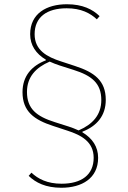

<svg xmlns="http://www.w3.org/2000/svg" viewBox="-20 -730 604 904"><path d="M457 -259C457 -188 415 -144 350 -116C334 -123 320 -129 304 -134L238 -155C152 -182 107 -218 107 -297C107 -368 149 -412 214 -440C230 -433 244 -427 260 -422L326 -401C412 -374 457 -338 457 -259ZM442 13C442 -39 415 -79 368 -107V-110C435 -136 478 -184 478 -260C478 -351 423 -390 334 -419L267 -441C202 -462 143 -493 143 -569C143 -649 200 -691 294 -691C362 -691 405 -668 436 -639L449 -654C416 -686 369 -710 295 -710C199 -710 122 -666 122 -569C122 -517 149 -477 196 -449V-446C129 -420 86 -372 86 -296C86 -205 141 -166 230 -137L297 -115C362 -94 421 -63 421 13C421 93 364 135 270 135C202 135 159 112 128 83L115 98C148 130 195 154 269 154C365 154 442 110 442 13Z"/></svg>

Font: IBM Plex Devanagari Thin
Style: Regular
Weight: 100
Designer: Mike Abbink, Paul van der Laan, Pieter van Rosmalen, Erin McLaughlin
Foundry: Bold Monday
Version: Version 1.0